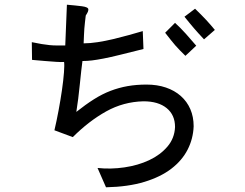

<svg xmlns="http://www.w3.org/2000/svg" viewBox="-20 -736 1040 815"><path d="M330 -477Q328 -463 325 -436.5Q322 -410 319 -379.5Q316 -349 312 -317Q308 -285 304 -261Q343 -292 378.5 -314.5Q414 -337 449.5 -350.5Q485 -364 522 -370.5Q559 -377 602 -377Q647 -377 684 -364.5Q721 -352 747.5 -328.5Q774 -305 788 -272.5Q802 -240 802 -200Q800 -147 776.5 -101Q753 -55 707.5 -20Q662 15 593 36Q524 57 430 59L394 -23Q450 -17 508 -25.5Q566 -34 613 -56Q660 -78 690.5 -113.5Q721 -149 723 -197Q723 -248 687.5 -277Q652 -306 589 -306Q504 -304 430.5 -263Q357 -222 289 -154L211 -183Q220 -221 228.5 -266.5Q237 -312 243 -353.5Q249 -395 251.5 -428Q254 -461 252 -473Q241 -472 218 -473.5Q195 -475 171.5 -477Q148 -479 131 -480.5Q114 -482 116 -482L115 -557Q139 -552 157 -549Q175 -546 190.5 -544.5Q206 -543 221.5 -543Q237 -543 257 -543L264 -716Q300 -713 327.5 -709.5Q355 -706 355 -696Q355 -691 353 -686Q351 -681 344 -670Q342 -653 340.5 -640Q339 -627 338 -614.5Q337 -602 336.5 -587.5Q336 -573 335 -552Q362 -552 394.5 -557Q427 -562 460.5 -570Q494 -578 526.5 -587Q559 -596 586 -604L589 -528Q529 -513 488.5 -503Q448 -493 419.5 -487.5Q391 -482 370.5 -479.5Q350 -477 330 -477ZM681 -597 723 -639Q747 -617 769 -592.5Q791 -568 813 -542L767 -499Q753 -513 743 -523Q733 -533 724 -543.5Q715 -554 705 -566.5Q695 -579 681 -597ZM763 -665 808 -699Q835 -673 855 -651.5Q875 -630 892 -609L846 -569Q832 -584 822 -595Q812 -606 803 -616.5Q794 -627 785 -638Q776 -649 763 -665Z"/></svg>

Font: D2Coding
Style: Regular
Weight: 400
Monospace: yes
Designer: Yong-Rak Park; Jeong-Hwan Yoon; Sang-Min Lee;
Foundry: NHN Corporation
Version: Version 1.3.2; Build 20180524